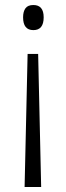

<svg xmlns="http://www.w3.org/2000/svg" viewBox="-20 -607 264 765"><path d="M154 -538Q154 -487 113 -487Q72 -487 72 -538Q72 -561 81.5 -574Q91 -587 113 -587Q154 -587 154 -538ZM90 -392H132L144 138H78Z"/></svg>

Font: Noto Sans Tamil UI Condensed Light
Style: Regular
Weight: 300
Width: 3
Designer: Jelle Bosma - Monotype Design Team
Foundry: Monotype Imaging Inc.
Version: Version 2.004; ttfautohint (v1.8.4.7-5d5b)